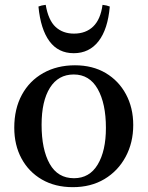

<svg xmlns="http://www.w3.org/2000/svg" viewBox="-20 -762 611 794"><path d="M281 12Q208 12 153.5 -19.5Q99 -51 69 -106.5Q39 -162 39 -234Q39 -312 70.5 -370Q102 -428 159 -460Q216 -492 290 -492Q363 -492 417 -460Q471 -428 501 -372Q531 -316 531 -245Q531 -172 499.5 -113.5Q468 -55 412 -21.5Q356 12 281 12ZM152 -246Q152 -144 185.5 -84.5Q219 -25 286 -25Q350 -25 384 -81.5Q418 -138 418 -233Q418 -334 384 -394Q350 -454 285 -454Q221 -454 186.5 -399Q152 -344 152 -246ZM169 -742Q180 -678 210 -650.5Q240 -623 286 -623Q335 -623 365.5 -652.5Q396 -682 404 -742Q422 -740 434 -735Q426 -641 387.5 -591.5Q349 -542 285 -542Q221 -542 184.5 -591.5Q148 -641 139 -735Q151 -740 169 -742Z"/></svg>

Font: Tiro Devanagari Sanskrit
Style: Regular
Weight: 400
Designer: Devanagari: John Hudson & Fiona Ross. Latin: John Hudson.
Foundry: Tiro Typeworks Ltd.
Version: Version 1.52